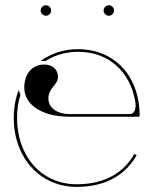

<svg xmlns="http://www.w3.org/2000/svg" viewBox="-20 -710 585 732"><path d="M135 -670C135 -659 144.5 -650 155 -650C166 -650 175 -659.5 175 -670C175 -681 165.5 -690 155 -690C144 -690 135 -680.5 135 -670ZM375 -670C375 -659 384.5 -650 395 -650C406 -650 415 -659.5 415 -670C415 -681 405.5 -690 395 -690C384 -690 375 -680.5 375 -670ZM277.5 -522.5C223 -522.5 174 -506 134.5 -477.5H153.5C189 -500 231.5 -512.5 277.5 -512.5C396.5 -512.5 476 -435.5 495.5 -324C496.5 -319.5 497 -314.5 497 -309C497 -292.5 492 -275 474.5 -275H247C197.5 -275 164.5 -299 164.5 -334.5C164.5 -375 201 -386 201 -417C201 -445 180 -464 149 -464C103 -464 72.5 -429 72.5 -376C72.5 -309.5 141.5 -265 245.5 -265H507.5C509.5 -265 512.5 -266.5 512.5 -270C512.5 -415 420.5 -522.5 277.5 -522.5ZM51 -366C39 -334 32.5 -300 32.5 -260C32.5 -109.5 132 2.5 272.5 2.5C388.5 2.5 462 -48.5 501 -118L492 -123C454.5 -56.5 385.5 -7.5 272.5 -7.5C138.5 -7.5 45 -114 45 -260C45 -293 49.5 -322 58 -349Z"/></svg>

Font: ZnikomitNo24
Style: Regular
Weight: 500
Designer: gluk
Foundry: gluk
Version: Version 0.55